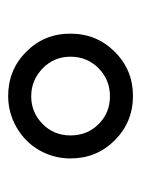

<svg xmlns="http://www.w3.org/2000/svg" viewBox="42 -806 344 468"><g transform="rotate(90 214.0 -572.0)"><path d="M62 -571.8Q62 -635.3 106.2 -679.7Q150.4 -724.1 213.9 -724.1Q277.3 -724.1 321.8 -679.9Q366.2 -635.7 366.2 -571.8Q366.2 -530.8 346.2 -495.8Q326.2 -460.9 290.5 -440.4Q254.9 -419.9 213.9 -419.9Q150.4 -419.9 106.2 -463.9Q62 -507.8 62 -571.8ZM118.2 -571.8Q118.2 -531.7 146.7 -503.9Q175.3 -476.1 214.8 -476.1Q253.9 -476.1 282 -503.7Q310.1 -531.2 310.1 -571.8Q310.1 -612.8 282.5 -640.4Q254.9 -668 214.8 -668Q174.3 -668 146.2 -640.1Q118.2 -612.3 118.2 -571.8Z"/></g></svg>

Font: CAA NEO Sans
Style: Regular
Weight: 400
Version: Version 1.10